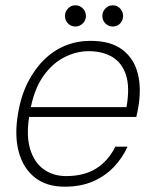

<svg xmlns="http://www.w3.org/2000/svg" viewBox="-20 -692 580 724"><path d="M224 12Q155 12 111 -23Q67 -58 50.5 -120Q34 -182 48 -264Q59 -330 84.5 -380.5Q110 -431 146 -466.5Q182 -502 226.5 -520Q271 -538 321 -538Q397 -538 441 -505Q485 -472 499.5 -415Q514 -358 501 -285Q500 -277 498 -269.5Q496 -262 494 -251H77L83 -288H457Q470 -362 455.5 -408Q441 -454 404.5 -476.5Q368 -499 314 -499Q267 -499 221.5 -475.5Q176 -452 142 -403Q108 -354 94 -276L91 -259Q78 -182 93.5 -130.5Q109 -79 145 -53.5Q181 -28 229 -28Q297 -28 342.5 -56.5Q388 -85 415 -139H461Q441 -95 408 -61Q375 -27 329.5 -7.5Q284 12 224 12ZM264 -592Q248 -592 236.5 -603.5Q225 -615 225 -632Q225 -648 236.5 -660Q248 -672 264 -672Q281 -672 292.5 -660Q304 -648 304 -632Q304 -615 292 -603.5Q280 -592 264 -592ZM405 -592Q389 -592 377.5 -603.5Q366 -615 366 -632Q366 -648 377.5 -660Q389 -672 405 -672Q422 -672 433 -660Q444 -648 444 -632Q444 -615 433 -603.5Q422 -592 405 -592Z"/></svg>

Font: DM Sans 9pt ExtraLight
Style: Italic
Weight: 250
Italic angle: -10°
Version: Version 4.004;gftools[0.9.30]